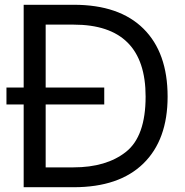

<svg xmlns="http://www.w3.org/2000/svg" viewBox="-20 -783 772 803"><path d="M289 -763Q479 -763 580 -663Q681 -563 681 -379Q681 -198 579.5 -99Q478 0 288 0H79V-346H7V-417H79V-763ZM287 -83Q425 -83 507 -148Q589 -213 589 -379Q589 -680 288 -680H171V-417H416V-346H171V-83Z"/></svg>

Font: Open Sauce One
Style: Regular
Weight: 400
Designer: Alfredo Marco Pradil
Foundry: Creative Sauce Fz LLC
Version: Version 1.477